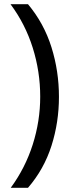

<svg xmlns="http://www.w3.org/2000/svg" viewBox="-20 -734 340 912"><path d="M260 -274Q260 -153 224.5 -41.5Q189 70 113 158H31Q100 64 135.5 -47.5Q171 -159 171 -275Q171 -394 135.5 -507Q100 -620 30 -714H113Q189 -623 224.5 -509.5Q260 -396 260 -274Z"/></svg>

Font: Noto IKEA Latin
Style: Regular
Weight: 400
Designer: Monotype Design Team
Foundry: Monotype Imaging Inc.
Version: Version 1.0